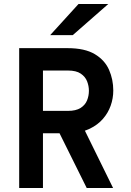

<svg xmlns="http://www.w3.org/2000/svg" viewBox="-20 -941 656 961"><path d="M76 0V-700H318Q404.5 -700 454.5 -670Q504.5 -640 525.8 -591.5Q547 -543 547 -488Q547 -449 534 -412.2Q521 -375.5 495 -345.8Q469 -316 429.8 -297Q390.5 -278 338 -274H195V0ZM414 0 271 -288 398 -301 546 0ZM195 -386H320Q360 -386 383 -400.5Q406 -415 415.5 -438Q425 -461 425 -487Q425 -510.5 416 -533.8Q407 -557 384.2 -572.5Q361.5 -588 320 -588H195ZM231 -765 373 -921H522L344 -765Z"/></svg>

Font: Overpass Mono Light
Style: Regular
Weight: 300
Monospace: yes
Designer: Delve Withrington, Dave Bailey
Foundry: Delve Fonts LLC
Version: Version 4.000